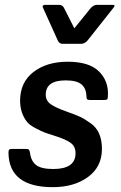

<svg xmlns="http://www.w3.org/2000/svg" viewBox="-20 -761 500 793"><path d="M15 0ZM200 -63Q292 -63 292 -128Q292 -157 271 -171.5Q250 -186 212 -198Q174 -210 162.5 -214.5Q151 -219 127 -231.5Q103 -244 92 -257Q63 -294 63 -345Q63 -421 118 -463.5Q173 -506 259.5 -506Q346 -506 386 -468.5Q426 -431 426 -375Q426 -354 423 -351Q420 -348 410 -348H353Q343 -348 340 -351Q337 -354 337 -364Q336 -396 316.5 -412.5Q297 -429 251 -429Q169 -429 169 -370Q169 -344 191 -329.5Q213 -315 253 -301Q293 -287 312 -278Q331 -269 354 -252Q401 -220 401 -146Q401 -72 343.5 -30Q286 12 198 12Q17 12 15 -130Q15 -140 18 -143Q21 -146 30 -146H86Q96 -146 99 -143Q102 -140 104 -130Q108 -96 129 -79.5Q150 -63 200 -63ZM381 -741H444Q453 -741 453 -737.5Q453 -734 448 -728L341 -593Q329 -580 315 -580H239Q225 -580 219 -593L158 -728Q156 -732 156 -734Q156 -741 168 -741H223Q238 -741 244 -729L287 -644L355 -728Q367 -741 381 -741Z"/></svg>

Font: Crete Round
Style: Italic
Weight: 400
Designer: Veronika Burian
Foundry: TypeTogether
Version: Version 1.001; ttfautohint (v1.6)